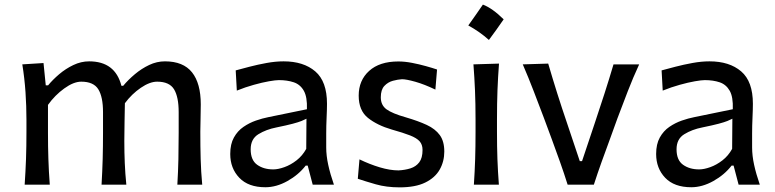

<svg xmlns="http://www.w3.org/2000/svg" viewBox="-20 -808 3390 840"><path d="M755.9 0Q759.3 -58.1 760.5 -111.8Q761.7 -165.5 761.7 -227.5V-317.4Q761.7 -383.8 741.5 -417.2Q721.2 -450.7 667.5 -450.7Q635.3 -450.7 595.9 -423.8Q556.6 -397 526.4 -356.4Q525.9 -322.3 524.9 -274.4Q523.9 -226.6 523.9 -191.9Q523.9 -140.1 525.9 -94.5Q527.8 -48.8 532.7 0H424.3Q427.7 -58.1 429.2 -111.8Q430.7 -165.5 430.7 -227.5V-317.4Q430.7 -383.8 410.2 -417.2Q389.6 -450.7 335.4 -450.7Q302.2 -450.7 261.2 -421.1Q220.2 -391.6 189.9 -349.1V-227.5Q189.9 -165.5 191.7 -111.8Q193.4 -58.1 197.8 0H87.9Q91.8 -58.1 93.8 -112.3Q95.7 -166.5 95.7 -231.9V-284.7Q95.7 -342.8 91.6 -404.3Q87.4 -465.8 77.6 -526.4L170.4 -532.2L180.2 -434.6H190.4Q210.4 -459 238.8 -483.2Q267.1 -507.3 300.8 -523.4Q334.5 -539.6 370.1 -539.6Q483.9 -539.6 511.2 -432.6H519Q541 -459 570.1 -483.4Q599.1 -507.8 632.6 -523.7Q666 -539.6 701.7 -539.6Q781.7 -539.6 820.1 -491.5Q858.4 -443.4 858.4 -351.1Q858.4 -316.9 857.4 -286.4Q856.4 -255.9 856.4 -231.9Q856.4 -166.5 857.9 -112.3Q859.4 -58.1 864.7 0Z M1141.1 11.2Q1066.4 11.2 1026.9 -30.3Q987.3 -71.8 987.3 -134.3Q987.3 -177.7 1003.4 -206.5Q1019.5 -235.4 1045.2 -252.9Q1070.8 -270.5 1099.6 -280.5Q1128.4 -290.5 1153.8 -295.4L1322.8 -330.1Q1324.7 -383.8 1309.1 -411.1Q1293.5 -438.5 1265.1 -448Q1236.8 -457.5 1200.2 -457.5Q1186 -457.5 1156.7 -452.4Q1127.4 -447.3 1090.6 -437Q1053.7 -426.8 1016.1 -411.6L1011.2 -500Q1036.1 -506.8 1071.8 -516.1Q1107.4 -525.4 1146.5 -532.5Q1185.5 -539.6 1220.7 -539.6Q1308.1 -539.6 1359.4 -495.6Q1410.6 -451.7 1410.6 -354Q1410.6 -330.1 1408.9 -293.7Q1407.2 -257.3 1407.2 -224.1V-162.6Q1407.2 -127 1416 -86.7Q1424.8 -46.4 1440.9 0H1348.1L1326.2 -83.5H1317.4Q1286.1 -43 1237.5 -15.9Q1189 11.2 1141.1 11.2ZM1175.3 -66.9Q1196.8 -66.9 1224.1 -76.7Q1251.5 -86.4 1277.3 -106.4Q1303.2 -126.5 1319.8 -156.7L1320.8 -288.6Q1312.5 -284.2 1299.3 -278.8Q1286.1 -273.4 1260.5 -266.6Q1234.9 -259.8 1189.5 -250.5Q1144.5 -241.7 1110.6 -220.9Q1076.7 -200.2 1076.7 -154.8Q1076.7 -107.4 1105 -87.2Q1133.3 -66.9 1175.3 -66.9Z M1728.5 11.7Q1670.4 11.7 1623.8 -1.7Q1577.1 -15.1 1545.4 -25.9L1552.7 -110.8Q1596.7 -89.4 1641.6 -75.9Q1686.5 -62.5 1723.6 -62.5Q1752 -64 1775.9 -71.5Q1799.8 -79.1 1814.2 -97.9Q1828.6 -116.7 1828.6 -151.9Q1828.6 -175.3 1815.9 -189.7Q1803.2 -204.1 1773.9 -215.6Q1744.6 -227.1 1694.3 -241.2Q1630.4 -259.8 1589.8 -292.2Q1549.3 -324.7 1549.3 -389.6Q1549.3 -456.5 1595 -497.8Q1640.6 -539.1 1722.7 -539.1Q1751 -539.1 1782.5 -533Q1814 -526.9 1843 -518.8Q1872.1 -510.7 1892.1 -503.9L1884.8 -416Q1836.9 -439 1797.4 -450.2Q1757.8 -461.4 1738.8 -461.4Q1720.7 -460.4 1699 -454.6Q1677.2 -448.7 1661.6 -432.1Q1646 -415.5 1646 -382.3Q1646 -348.1 1670.9 -329.8Q1695.8 -311.5 1756.3 -294.4Q1809.6 -278.8 1846.9 -261.5Q1884.3 -244.1 1904.1 -217Q1923.8 -189.9 1923.8 -145Q1923.8 -101.6 1903.6 -65.9Q1883.3 -30.3 1840.3 -9.3Q1797.4 11.7 1728.5 11.7Z M2092.7 -787.9Q2134.6 -771.8 2183.5 -723.4Q2167.9 -700.9 2152.1 -678.6Q2136.2 -656.3 2119 -633.2Q2078.2 -669.7 2028.8 -696.6Q2045.5 -720.2 2061 -742.2Q2076.6 -764.3 2092.7 -787.9ZM2053.2 0Q2057.1 -58.1 2058.8 -112.3Q2060.5 -166.5 2060.5 -231.9V-284.7Q2060.5 -356 2058.1 -412.4Q2055.7 -468.8 2051.3 -526.4L2163.1 -529.8Q2158.7 -470.7 2156.5 -414.1Q2154.3 -357.4 2154.3 -284.7V-231.9Q2154.3 -166.5 2156.2 -112.3Q2158.2 -58.1 2162.6 0Z M2463.4 0Q2447.8 -49.8 2429.7 -100.6Q2411.6 -151.4 2394 -199.2L2359.4 -292.5Q2337.4 -350.6 2314.7 -409.7Q2292 -468.8 2267.1 -526.4L2378.4 -529.8Q2397.5 -464.4 2418 -399.4Q2438.5 -334.5 2460.9 -269L2516.6 -103H2526.4L2582 -269Q2604.5 -335.9 2625 -399.7Q2645.5 -463.4 2664.1 -526.4H2776.4Q2749.5 -468.3 2726.6 -408.9Q2703.6 -349.6 2681.6 -291L2647.5 -196.8Q2628.9 -147 2611.6 -98.4Q2594.2 -49.8 2578.1 0Z M3004.4 11.2Q2929.7 11.2 2890.1 -30.3Q2850.6 -71.8 2850.6 -134.3Q2850.6 -177.7 2866.7 -206.5Q2882.8 -235.4 2908.4 -252.9Q2934.1 -270.5 2962.9 -280.5Q2991.7 -290.5 3017.1 -295.4L3186 -330.1Q3188 -383.8 3172.4 -411.1Q3156.7 -438.5 3128.4 -448Q3100.1 -457.5 3063.5 -457.5Q3049.3 -457.5 3020 -452.4Q2990.7 -447.3 2953.9 -437Q2917 -426.8 2879.4 -411.6L2874.5 -500Q2899.4 -506.8 2935.1 -516.1Q2970.7 -525.4 3009.8 -532.5Q3048.8 -539.6 3084 -539.6Q3171.4 -539.6 3222.7 -495.6Q3273.9 -451.7 3273.9 -354Q3273.9 -330.1 3272.2 -293.7Q3270.5 -257.3 3270.5 -224.1V-162.6Q3270.5 -127 3279.3 -86.7Q3288.1 -46.4 3304.2 0H3211.4L3189.5 -83.5H3180.7Q3149.4 -43 3100.8 -15.9Q3052.2 11.2 3004.4 11.2ZM3038.6 -66.9Q3060.1 -66.9 3087.4 -76.7Q3114.7 -86.4 3140.6 -106.4Q3166.5 -126.5 3183.1 -156.7L3184.1 -288.6Q3175.8 -284.2 3162.6 -278.8Q3149.4 -273.4 3123.8 -266.6Q3098.1 -259.8 3052.7 -250.5Q3007.8 -241.7 2973.9 -220.9Q2939.9 -200.2 2939.9 -154.8Q2939.9 -107.4 2968.3 -87.2Q2996.6 -66.9 3038.6 -66.9Z"/></svg>

Font: Pinar-FD Medium
Style: Regular
Weight: 500
Designer: Amin Abedi
Version: Version 3.000